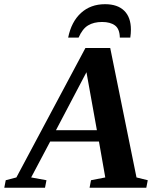

<svg xmlns="http://www.w3.org/2000/svg" viewBox="-72 -887 759 907"><path d="M147.5 -35.6 140.6 0H-51.8L-44.9 -35.6L5.4 -48.8L331.5 -660.2H448.7L572.8 -48.8L626 -35.6L619.1 0H351.1L357.9 -35.6L425.3 -48.8L395.5 -218.3H165L75.2 -48.8ZM336.4 -545.9 192.4 -272H385.7ZM424.3 -867.2Q483.4 -867.2 514.9 -836.2Q546.4 -805.2 546.4 -747.1Q546.4 -729 543.5 -709.5H494.1Q493.2 -750.5 471.2 -766.8Q449.2 -783.2 410.2 -783.2Q371.1 -783.2 344.2 -767.1Q317.4 -751 299.3 -709.5H250Q265.1 -784.2 310.5 -825.7Q356 -867.2 424.3 -867.2Z"/></svg>

Font: Tinos
Style: Bold Italic
Weight: 700
Italic angle: -16.333°
Designer: Steve Matteson
Foundry: Monotype Imaging Inc.
Version: Version 1.23